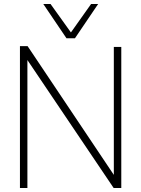

<svg xmlns="http://www.w3.org/2000/svg" viewBox="-20 -933 701 953"><path d="M79 0V-704H117L545 -65V-700H582V0H544L116 -635V0ZM467 -913 352 -743H310L195 -913H231L332 -772L432 -913Z"/></svg>

Font: Georama ExtraCondensed Thin ExtraLight
Style: Regular
Weight: 250
Version: Version 1.001